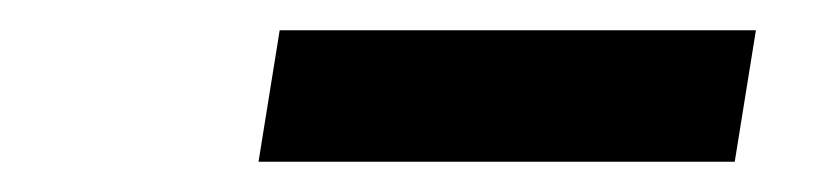

<svg xmlns="http://www.w3.org/2000/svg" viewBox="-20 -728 540 127"><path d="M151 -621 165 -708H480L466 -621Z"/></svg>

Font: Nunito Sans 7pt SemiCondensed
Style: Bold Italic
Weight: 700
Width: 4
Italic angle: -9°
Designer: Vernon Adams
Foundry: Vernon Adams
Version: Version 3.101;gftools[0.9.27]